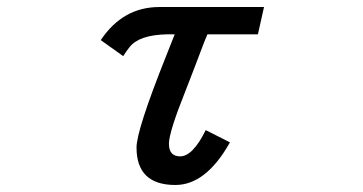

<svg xmlns="http://www.w3.org/2000/svg" viewBox="-20 -526 1040 550"><path d="M574.2 -427.7 569.3 -416 564.5 -404.3Q538.1 -334 511.7 -266.6Q463.9 -147.5 463.9 -114.3Q463.9 -78.1 496.1 -78.1Q532.2 -78.1 569.3 -153.3L638.7 -118.2Q570.3 3.9 482.4 3.9Q371.1 3.9 371.1 -103.5Q371.1 -153.3 456.1 -366.2Q474.6 -413.1 480.5 -427.7H458Q378.9 -425.8 351.6 -391.6Q342.8 -380.9 333 -365.2L268.6 -411.1Q332 -505.9 436.5 -505.9H736.3L718.8 -427.7Z"/></svg>

Font: MotoyaLCedar
Style: W3 mono
Weight: 400
Version: Version 1.01